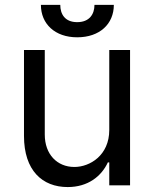

<svg xmlns="http://www.w3.org/2000/svg" viewBox="-20 -747 621 774"><path d="M420.5 -223C420.5 -120.7 342.3 -73.9 279.8 -73.9C210.2 -73.9 160.5 -125 160.5 -204.5V-545.5H76.7V-198.9C76.7 -59.7 150.6 7.1 252.8 7.1C335.2 7.1 389.2 -36.9 414.8 -92.3H420.5V0H504.3V-545.5H420.5ZM144.9 -727.3C144.9 -650.6 201.7 -596.6 291.2 -596.6C382.1 -596.6 438.9 -650.6 438.9 -727.3H360.8C360.8 -690.3 340.9 -657.7 291.2 -657.7C241.5 -657.7 223 -690.3 223 -727.3Z"/></svg>

Font: Magic Ui Pro
Style: Regular
Weight: 400
Designer: Stefan Endress, Andreas Faust
Version: Version 1.000;FEAKit 1.0